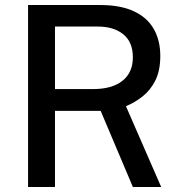

<svg xmlns="http://www.w3.org/2000/svg" viewBox="-20 -743 722 763"><path d="M91.5 0V-723H378.5Q459 -723 512 -698.2Q565 -673.5 591 -628Q617 -582.5 617 -520.5Q617 -462 597.2 -423Q577.5 -384 546.2 -359.5Q515 -335 480.5 -321L620.5 0H508L380 -302.5H198.5V0ZM198.5 -389H349.5Q425 -389 466.5 -421.8Q508 -454.5 508 -515.5Q508 -575.5 470.2 -606.5Q432.5 -637.5 368 -637.5H198.5Z"/></svg>

Font: Public Sans Thin Medium
Style: Regular
Weight: 500
Version: Version 2.001